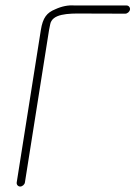

<svg xmlns="http://www.w3.org/2000/svg" viewBox="-20 -674 495 702"><path d="M71.1 -7 159.3 -564C160.4 -570.7 161.7 -577.3 163.3 -584C169.7 -624.1 228.3 -625.1 283.5 -624.5C315.6 -624.2 366.8 -624 437.8 -624C445.8 -624 454 -631.1 455.2 -639C456.5 -646.9 450.5 -654 442.6 -654H252C229.2 -655.8 205.8 -651.1 181.8 -640C151.8 -627.8 136.6 -610.1 129.3 -564L41.1 -7C39.9 0.9 45.8 8 53.7 8C61.7 8 69.9 0.9 71.1 -7Z"/></svg>

Font: MewTooHand
Style: CondIta
Weight: 400
Designer: Mew Too, Robert Jablonski
Version: Version 0.77